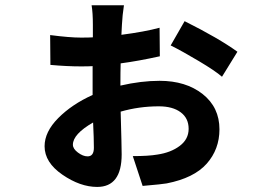

<svg xmlns="http://www.w3.org/2000/svg" viewBox="-20 -657 1040 742"><path d="M318.4 -52.7Q342.8 -52.7 342.8 -85.9Q342.8 -121.1 339.8 -183.6Q261.7 -138.7 261.7 -97.7Q261.7 -82 281.2 -67.4Q300.8 -52.7 318.4 -52.7ZM596.7 -549.8 597.7 -439.5Q513.7 -420.9 446.3 -412.1Q445.3 -381.8 445.3 -326.2Q525.4 -344.7 596.7 -344.7Q698.2 -344.7 763.2 -293.5Q828.1 -242.2 828.1 -157.2Q828.1 -80.1 778.8 -24.4Q729.5 31.2 624 51.8Q609.4 54.7 531.2 61.5L493.2 -53.7Q553.7 -53.7 587.9 -59.6Q640.6 -67.4 674.8 -93.3Q709 -119.1 709 -159.2Q709 -200.2 678.2 -223.1Q647.5 -246.1 593.8 -246.1Q517.6 -246.1 446.3 -225.6Q450.2 -88.9 450.2 -60.5Q450.2 65.4 355.5 65.4Q290 65.4 221.2 18.1Q152.3 -29.3 152.3 -91.8Q152.3 -147.5 205.1 -200.7Q257.8 -253.9 337.9 -290V-321.3V-401.4Q323.2 -400.4 293 -400.4Q239.3 -400.4 174.8 -406.2L173.8 -521.5Q249 -511.7 293 -511.7Q323.2 -511.7 338.9 -512.7V-561.5Q338.9 -607.4 334 -636.7H459Q453.1 -598.6 451.2 -561.5L449.2 -522.5Q539.1 -534.2 596.7 -549.8ZM639.6 -481.4 693.4 -575.2Q826.2 -508.8 897.5 -457L837.9 -360.4Q812.5 -382.8 748.5 -420.9Q684.6 -459 639.6 -481.4Z"/></svg>

Font: GenEi Gothic M Regular
Style: Bold
Weight: 700
Designer: o_tamon (Modified); [Source Han Sans]
Ryoko NISHIZUKA  (kana & ideographs); Paul D. Hunt (Latin, Greek & Cyrillic); Wenl
Version: Version 1.1a;Original Version 1.004